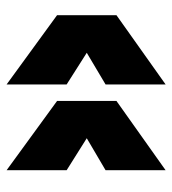

<svg xmlns="http://www.w3.org/2000/svg" viewBox="10 -545 522 582"><g transform="rotate(90 271.0 -254.0)"><path d="M496 -13 286 -166V-346L496 -495V-313L399 -256L496 -195ZM236 -13 26 -166V-346L236 -495V-313L140 -256L236 -195Z"/></g></svg>

Font: Paytone One
Style: Regular
Weight: 400
Designer: Vernon Adams
Foundry: Vernon Adams
Version: Version 1.002; ttfautohint (v1.8.4.7-5d5b);gftools[0.9.23]